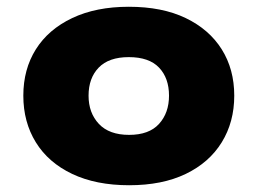

<svg xmlns="http://www.w3.org/2000/svg" viewBox="-20 -537 762 568"><path d="M362 11Q264 11 193.5 -22.5Q123 -56 86 -116Q49 -176 49 -254Q49 -332 86 -391Q123 -450 193.5 -483.5Q264 -517 361 -517Q460 -517 529.5 -483.5Q599 -450 636 -391Q673 -332 673 -254Q673 -176 636 -116Q599 -56 529.5 -22.5Q460 11 362 11ZM362 -138Q421 -138 450.5 -170.5Q480 -203 480 -254Q480 -306 450.5 -337Q421 -368 361 -368Q302 -368 272 -337Q242 -306 242 -254Q242 -203 272.5 -170.5Q303 -138 362 -138Z"/></svg>

Font: Nunito Sans 7pt SemiExpanded Black
Style: Regular
Weight: 900
Width: 6
Designer: Vernon Adams
Foundry: Vernon Adams
Version: Version 3.101;gftools[0.9.27]